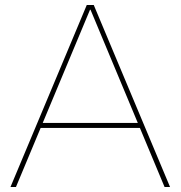

<svg xmlns="http://www.w3.org/2000/svg" viewBox="-20 -750 724 770"><path d="M22 0 328 -730H356L662 0H640L343 -711H341L44 0ZM132 -237V-257H552V-237Z"/></svg>

Font: M PLUS 1 Thin
Style: Regular
Weight: 100
Designer: Coji Morishita
Foundry: UNDERFOREST DESIGN
Version: Version 1.001